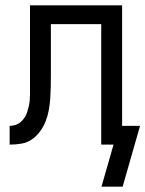

<svg xmlns="http://www.w3.org/2000/svg" viewBox="-20 -540 543 717"><path d="M359 157 404 0H358V-450H170V-256Q170 -235 169.5 -213.5Q169 -192 167.5 -170.5Q166 -149 162 -127.5Q158 -106 150 -86Q142 -66 129 -48.5Q116 -31 98.5 -19Q81 -7 59.5 -3.5Q38 0 16 0V-70Q27 -70 38 -73.5Q49 -77 57.5 -84.5Q66 -92 72 -101.5Q78 -111 81.5 -121.5Q85 -132 87.5 -143Q90 -154 91 -165Q92 -176 92 -187Q92 -198 92 -209V-520H436V-70H503L438 157Z"/></svg>

Font: Iosevka SS18
Style: Regular
Weight: 400
Monospace: yes
Designer: Belleve Invis
Foundry: Belleve Invis
Version: Version 25.1.1; ttfautohint (v1.8.4)